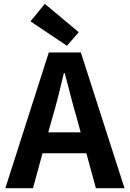

<svg xmlns="http://www.w3.org/2000/svg" viewBox="-20 -987 681 1007"><path d="M140 -875 331 -747 393 -818 215 -967ZM203 -183H433L483 0H633L404 -712H236L8 0H153ZM382 -371 403 -293H233L255 -371C277 -445 297 -526 315 -604H319C341 -527 359 -445 382 -371Z"/></svg>

Font: Spoqa Han Sans Neo Bold
Style: Bold
Weight: 700
Designer: [Spoqa Han Sans Neo] Dong-huui Kim  Younghwa Kang  Yujin Lee  [Noto Sans] Ryoko NISHIZUKA  (kana & ideographs); Paul D. 
Foundry: Spoqa (http://www.spoqa-han-sans.com)
Version: Version 1.100;hotconv 1.0.109;makeotfexe 2.5.65596